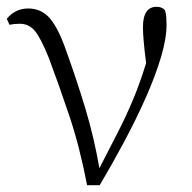

<svg xmlns="http://www.w3.org/2000/svg" viewBox="-20 -542 564 564"><path d="M7.8 -469.2 0 -486.8Q24.9 -517.1 63 -517.1Q102.1 -517.1 127.4 -487.1Q152.8 -457 176.8 -386.2Q205.6 -306.6 231 -222.4Q256.3 -138.2 272 -47.9Q301.8 -105.5 326.4 -153.8Q351.1 -202.1 371.3 -250.5Q391.6 -298.8 409.2 -356.9Q399.9 -429.2 399.9 -461.9Q399.9 -522 439.9 -522Q457 -522 464.8 -511.2Q467.8 -501.5 468.5 -491.2Q469.2 -481 469.2 -469.2Q469.2 -428.7 452.9 -374Q436.5 -319.3 408.7 -256.3Q380.9 -193.4 345.7 -127.4Q310.5 -61.5 272.9 2H235.8Q214.4 -109.9 184.1 -200.4Q153.8 -291 123 -373Q99.6 -430.7 82.3 -451.4Q64.9 -472.2 38.1 -472.2Q21.5 -472.2 7.8 -469.2Z"/></svg>

Font: Source Han Serif CN ExtraLight
Style: Regular
Weight: 250
Designer: Ryoko NISHIZUKA  (kana & ideographs); Frank Grießhammer (Latin, Greek & Cyrillic); Wenlong ZHANG  (bopomofo); Sandoll Co
Foundry: Adobe Systems Incorporated
Version: Version 1.001;PS 1.001;hotconv 16.6.54;makeotf.lib2.5.65590